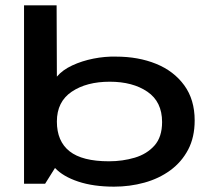

<svg xmlns="http://www.w3.org/2000/svg" viewBox="-20 -688 790 719"><path d="M407 11Q330 11 273 -8Q216 -27 186 -59L149 0H70V-668H192L193 -401Q214 -426 250.5 -443Q287 -460 330 -468.5Q373 -477 414 -476Q498 -476 564.5 -449Q631 -422 670 -368.5Q709 -315 709 -237Q709 -174 684.5 -127.5Q660 -81 617.5 -50Q575 -19 520.5 -4Q466 11 407 11ZM388 -84Q439 -84 484.5 -97.5Q530 -111 558.5 -143Q587 -175 587 -231Q587 -307 532 -344.5Q477 -382 391 -382Q304 -382 248.5 -344.5Q193 -307 193 -233Q193 -159 240.5 -121.5Q288 -84 388 -84Z"/></svg>

Font: Inconsolata ExtraExpanded
Style: Bold
Weight: 700
Width: 8
Monospace: yes
Designer: Raph Levien, Cyreal, Brenton Simpson
Foundry: Raph Levien, Cyreal, Google
Version: Version 3.100; ttfautohint (v1.8.4.7-5d5b)